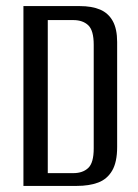

<svg xmlns="http://www.w3.org/2000/svg" viewBox="-20 -611 454 631"><path d="M57 0V-591H242Q282 -591 309 -579.5Q336 -568 350.5 -542Q365 -516 365 -473V-128Q365 -78 348.5 -50Q332 -22 302.5 -11Q273 0 232 0ZM137 -42H221Q252 -42 270 -59Q288 -76 288 -123V-464Q288 -511 270 -528Q252 -545 221 -545H137Z"/></svg>

Font: Alumni Sans Thin Medium
Style: Regular
Weight: 500
Version: Version 1.018